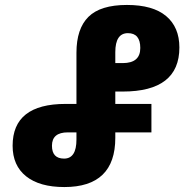

<svg xmlns="http://www.w3.org/2000/svg" viewBox="-20 -744 779 776"><path d="M240 12Q446 12 446 -187V-209H592V-324H446V-374H476Q705 -374 705 -552Q705 -634 651.5 -679Q598 -724 493 -724Q386 -724 337.5 -676Q289 -628 289 -531V-324H245Q31 -324 31 -155Q31 -75 85.5 -31.5Q140 12 240 12ZM446 -489V-533Q446 -610 497 -610Q547 -610 547 -550Q547 -489 476 -489ZM239 -103Q190 -103 190 -155Q190 -209 254 -209H289V-180Q289 -103 239 -103Z"/></svg>

Font: Noto Sans Georgian Condensed Extra
Style: Regular
Weight: 800
Width: 3
Designer: Monotype Design Team
Foundry: Monotype Imaging Inc.
Version: Version 1.901